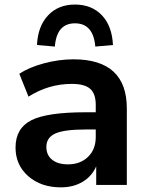

<svg xmlns="http://www.w3.org/2000/svg" viewBox="-20 -808 645 839"><path d="M246.1 10.7Q159.2 10.7 103.5 -38.1Q47.9 -86.9 47.9 -163.1Q47.9 -247.1 116.2 -282.2Q184.6 -317.4 354.5 -317.4H398.4V-349.6Q398.4 -398.4 374 -419.9Q349.6 -441.4 293.9 -441.4Q192.4 -441.4 104.5 -385.7L64.5 -485.4Q106.4 -513.7 171.9 -531.2Q237.3 -548.8 300.8 -548.8Q534.2 -548.8 534.2 -334V0H400.4V-81.1Q381.8 -38.1 341.3 -13.7Q300.8 10.7 246.1 10.7ZM141.6 -611.3Q145.5 -693.4 189.9 -740.7Q234.4 -788.1 307.6 -788.1Q380.9 -788.1 425.3 -741.2Q469.7 -694.3 473.6 -611.3L396.5 -604.5Q387.7 -706.1 307.6 -706.1Q227.5 -706.1 219.7 -604.5ZM182.6 -166Q182.6 -129.9 208 -109.9Q233.4 -89.8 276.4 -89.8Q331.1 -89.8 364.7 -122.6Q398.4 -155.3 398.4 -209V-242.2H355.5Q260.7 -242.2 221.7 -224.6Q182.6 -207 182.6 -166Z"/></svg>

Font: Min Sans Bold
Style: Regular
Weight: 700
Designer: Jinseong-Kim, NotoSansCJK, Nunito
Foundry: Jinseong-Kim
Version: Version 1.400;Glyphs 3.1.2 (3151)